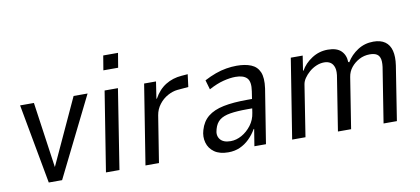

<svg xmlns="http://www.w3.org/2000/svg" viewBox="-67 -939 2576 1177"><g transform="rotate(-10 1221.0 -350.0)"><path d="M155 0 64 -496H150L209 -82H206L397 -496H484L238 0Z M604 -619 619 -709H711L696 -619ZM511 0 590 -496H673L595 0Z M757 0 836 -496H910L894 -391H897Q926 -444 970.5 -471.5Q1015 -499 1071 -503L1109 -506L1099 -428L1030 -422Q1000 -419 969 -402Q938 -385 915.5 -355.5Q893 -326 887 -289L841 0Z M1272 9Q1218 9 1185.5 -14Q1153 -37 1142.5 -74.5Q1132 -112 1144 -152Q1159 -204 1195.5 -233.5Q1232 -263 1292.5 -275.5Q1353 -288 1443 -288H1485L1477 -231H1430Q1367 -231 1324.5 -224Q1282 -217 1258.5 -198.5Q1235 -180 1225 -144Q1213 -106 1232.5 -81Q1252 -56 1298 -56Q1333 -56 1367 -75Q1401 -94 1426.5 -127.5Q1452 -161 1458 -204L1478 -335Q1487 -393 1465.5 -416Q1444 -439 1394 -439Q1361 -439 1319 -428.5Q1277 -418 1227 -391L1210 -450Q1246 -469 1280.5 -481.5Q1315 -494 1348.5 -499.5Q1382 -505 1413 -505Q1466 -505 1502.5 -490Q1539 -475 1554.5 -439Q1570 -403 1561 -338L1507 0H1435L1452 -105H1449Q1430 -72 1403.5 -46Q1377 -20 1344.5 -5.5Q1312 9 1272 9Z M1670 0 1749 -496H1823L1809 -405L1812 -404Q1835 -446 1880.5 -475.5Q1926 -505 1980 -505Q2036 -505 2063 -478.5Q2090 -452 2091 -409L2097 -406Q2123 -449 2166.5 -477Q2210 -505 2264 -505Q2309 -505 2336.5 -485.5Q2364 -466 2373.5 -428.5Q2383 -391 2375 -337L2322 0H2239L2290 -322Q2298 -365 2293.5 -388.5Q2289 -412 2273 -422Q2257 -432 2229 -432Q2193 -432 2163 -416Q2133 -400 2112.5 -374.5Q2092 -349 2087 -316L2037 0H1955L2006 -322Q2014 -364 2007 -387.5Q2000 -411 1984 -421.5Q1968 -432 1945 -432Q1920 -432 1895.5 -421.5Q1871 -411 1851.5 -394Q1832 -377 1819 -358Q1806 -339 1803 -319L1753 0Z"/></g></svg>

Font: Nunito Sans 7pt Condensed
Style: Italic
Weight: 400
Width: 3
Italic angle: -9°
Designer: Vernon Adams
Foundry: Vernon Adams
Version: Version 3.101;gftools[0.9.27]